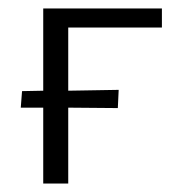

<svg xmlns="http://www.w3.org/2000/svg" viewBox="-20 -433 426 453"><path d="M141 -368V-219L260 -221L258 -178L141 -179V0H82V-179H29L32 -218L82 -219V-413H362V-368Z"/></svg>

Font: Isabella Sans
Style: Regular
Weight: 400
Designer: Original fonts by Christian Thalmann (Catharsis Fonts), Modifications by Cristiano Sobral
Version: Version 0.002;July 12, 2020;FontCreator 13.0.0.2655 64-bit; 